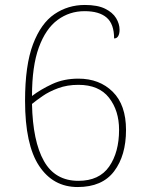

<svg xmlns="http://www.w3.org/2000/svg" viewBox="-20 -744 599 774"><path d="M293 10Q194 10 137.5 -75.5Q81 -161 81 -338Q81 -481 113 -565.5Q145 -650 199.5 -687Q254 -724 322 -724Q373 -724 403.5 -709Q434 -694 448 -671Q462 -648 462 -624Q462 -608 456.5 -598.5Q451 -589 440 -589Q440 -647 410 -673Q380 -699 321 -699Q260 -699 212 -663.5Q164 -628 136.5 -552.5Q109 -477 109 -357Q143 -383 190 -405Q237 -427 296 -427Q381 -427 434.5 -374Q488 -321 488 -220Q488 -117 440 -53.5Q392 10 293 10ZM296 -15Q380 -15 420 -72.5Q460 -130 460 -221Q460 -298 419.5 -350Q379 -402 296 -402Q251 -402 214.5 -388.5Q178 -375 152 -357Q126 -339 109 -325Q112 -175 157 -95Q202 -15 296 -15Z"/></svg>

Font: Noto Serif Devanagari Thin
Style: Regular
Weight: 100
Designer: Universal Thirst, Indian Type Foundry and the Monotype Design Team
Foundry: Monotype Imaging Inc.
Version: Version 2.004; ttfautohint (v1.8.4.7-5d5b)